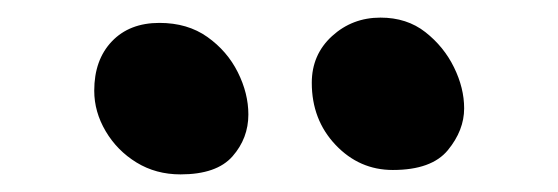

<svg xmlns="http://www.w3.org/2000/svg" viewBox="-20 -766 634 218"><path d="M426 -573Q388 -573 361 -601.5Q334 -630 334 -672Q334 -704 357 -725Q380 -746 412 -746Q442 -746 463 -729.5Q484 -713 495.5 -689.5Q507 -666 507 -643Q507 -618 488.5 -595.5Q470 -573 426 -573ZM185 -568Q157 -568 135 -581.5Q113 -595 100 -617Q87 -639 87 -663Q87 -698 107 -719Q127 -740 161 -740Q193 -740 215.5 -724Q238 -708 250 -684Q262 -660 262 -636Q262 -609 244 -588.5Q226 -568 185 -568Z"/></svg>

Font: Shantell Sans Light SemiBold
Style: Regular
Weight: 600
Version: Version 1.008;[ac192a2d6]